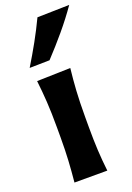

<svg xmlns="http://www.w3.org/2000/svg" viewBox="-162 -919 673 979"><g transform="rotate(-20 174.5 -430.0)"><path d="M64 0Q69.8 -59.6 73 -115.2Q76.2 -170.9 76.2 -239.7V-294.4Q76.2 -375.5 72.5 -433.8Q68.8 -492.2 62 -551.3L243.7 -556.2Q236.8 -495.6 233.2 -436.3Q229.5 -377 229.5 -294.4V-239.7Q229.5 -170.9 232.4 -115.2Q235.4 -59.6 242.2 0ZM49.3 -627.4Q84.5 -685.1 116 -741.9Q147.5 -798.8 174.8 -856.4L348.6 -860.4Q307.1 -800.8 258.5 -742.9Q210 -685.1 157.7 -629.4Z"/></g></svg>

Font: Pinar-FD Bold
Style: Regular
Weight: 700
Designer: Amin Abedi
Version: Version 3.000